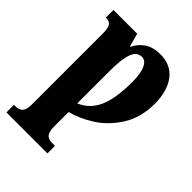

<svg xmlns="http://www.w3.org/2000/svg" viewBox="-225 -656 1006 1006"><g transform="rotate(45 278.5 -153.0)"><path d="M7 184H20Q45 184 58.5 169Q72 154 72 117V-409Q72 -452 60.5 -466Q49 -480 26 -480H24V-536H200L220 -463H224Q240 -499 274.5 -522.5Q309 -546 362 -546Q442 -546 483.5 -490Q525 -434 525 -342Q525 -239 478 -165Q431 -91 364.5 -49Q298 -7 236 8V115Q236 154 249 169Q262 184 288 184H311V240H7ZM361 -341Q361 -400 346 -434Q331 -468 304 -468Q267 -468 251.5 -426Q236 -384 236 -297V-56Q300 -82 330.5 -148.5Q361 -215 361 -341Z"/></g></svg>

Font: Noto Serif CondBlack
Style: Regular
Weight: 900
Width: 3
Designer: Monotype Design Team
Foundry: Monotype Imaging Inc.
Version: Version 1.001